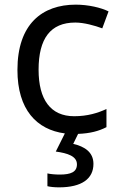

<svg xmlns="http://www.w3.org/2000/svg" viewBox="-20 -566 520 826"><path d="M382 139C382 88 343 64 295 53L316 10C368 8 405 -2 438 -19V-97C401 -80 357 -66 299 -66C198 -66 146 -137 146 -266C146 -400 197 -469 304 -469C341 -469 388 -456 420 -444L447 -517C415 -533 360 -546 306 -546C162 -546 55 -463 55 -265C55 -94 138 -8 259 8L220 86C271 93 311 106 311 141C311 174 285 185 237 185C218 185 196 183 184 180V235C195 238 214 240 234 240C332 240 382 203 382 139Z"/></svg>

Font: Noto Sans Gujarati UI
Style: Regular
Weight: 400
Designer: Jelle Bosma - Monotype Design Team, Universal Thirst
Foundry: Monotype Imaging Inc.
Version: Version 2.106